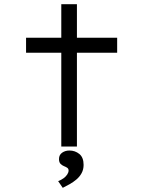

<svg xmlns="http://www.w3.org/2000/svg" viewBox="-20 -703 703 921"><path d="M274 0V-683H349V0ZM105 -450V-522H542V-450ZM281 198 259 166Q274 160 285 152Q296 144 302.5 134Q309 124 309 115Q309 106 302 101.5Q295 97 287 94Q279 91 271 83.5Q263 76 263 60Q263 40 278 29.5Q293 19 313 19Q340 19 360.5 35.5Q381 52 381 88Q381 110 371.5 127.5Q362 145 346.5 158Q331 171 314 180.5Q297 190 281 198Z"/></svg>

Font: Lexend Tera Light
Style: Regular
Weight: 300
Designer: Bonnie Shaver-Troup, Thomas Jockin
Foundry: Lexend
Version: Version 1.007